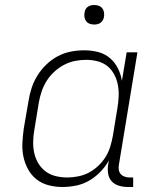

<svg xmlns="http://www.w3.org/2000/svg" viewBox="-20 -739 640 767"><path d="M229 8Q201 8 174 1Q147 -6 126 -22.5Q105 -39 92 -63Q79 -87 73.5 -113.5Q68 -140 69.5 -168.5Q71 -197 75 -226L94 -336Q98 -362 106.5 -388Q115 -414 130 -438Q145 -462 166 -482Q187 -502 212 -515Q237 -528 263.5 -533Q290 -538 317 -538Q346 -538 372.5 -531Q399 -524 419 -507Q439 -490 451 -466Q463 -442 467 -416L486 -530H529L455 -81Q453 -71 454.5 -61Q456 -51 462 -44Q468 -37 477.5 -33.5Q487 -30 497 -30H512V8H491Q473 8 455.5 3Q438 -2 426.5 -14.5Q415 -27 412 -45Q409 -63 412 -81L415 -98Q401 -73 380.5 -52Q360 -31 335.5 -17Q311 -3 283.5 2.5Q256 8 229 8Q229 8 229 8Q229 8 229 8ZM249 -30Q270 -30 292.5 -34.5Q315 -39 335 -49.5Q355 -60 372.5 -76.5Q390 -93 402 -112.5Q414 -132 420.5 -153.5Q427 -175 431 -197L449 -307Q453 -330 454 -353.5Q455 -377 451 -399Q447 -421 436.5 -441Q426 -461 409.5 -474.5Q393 -488 370.5 -494Q348 -500 325 -500Q302 -500 279.5 -495.5Q257 -491 236 -480Q215 -469 197 -452.5Q179 -436 166.5 -416Q154 -396 146.5 -374Q139 -352 135 -329L117 -219Q113 -196 112.5 -172.5Q112 -149 117 -127Q122 -105 133.5 -86Q145 -67 162.5 -54Q180 -41 202.5 -35.5Q225 -30 249 -30ZM356 -641Q347 -641 338.5 -644Q330 -647 324.5 -654Q319 -661 317.5 -670.5Q316 -680 318 -690Q319 -696 322 -702Q325 -708 331 -712Q337 -716 343.5 -717.5Q350 -719 356 -719Q366 -719 374.5 -716Q383 -713 388.5 -706Q394 -699 395.5 -689.5Q397 -680 395 -670Q394 -664 390.5 -658Q387 -652 381.5 -648Q376 -644 369.5 -642.5Q363 -641 356 -641Z"/></svg>

Font: Iosevka Slab XLtEx
Style: Italic
Weight: 200
Width: 7
Italic angle: -9°
Monospace: yes
Designer: Belleve Invis
Foundry: Belleve Invis
Version: Version 11.1.0; ttfautohint (v1.8.3)